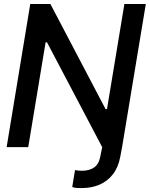

<svg xmlns="http://www.w3.org/2000/svg" viewBox="-20 -748 761 976"><path d="M499.5 0H600.6L591.3 48.8Q581.5 102.5 554 137.9Q526.4 173.3 485.8 190.7Q445.3 208 396.5 208Q384.3 208.5 370.8 207.5Q357.4 206.5 347.2 202.6L361.3 116.7Q368.7 118.2 377.9 119.1Q387.2 120.1 397 120.1Q432.1 120.1 457 104.2Q481.9 88.4 489.7 48.3ZM721.2 -727.5 600.6 0H499.5L218.8 -533.2H211.9L123.5 0H13.7L133.8 -727.5H236.3L516.6 -193.4H523.9L612.3 -727.5Z"/></svg>

Font: Inter Tight Medium
Style: Italic
Weight: 500
Italic angle: -9.39999°
Designer: Rasmus Andersson
Foundry: rsms
Version: Version 3.004